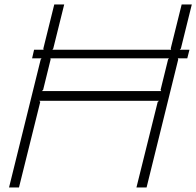

<svg xmlns="http://www.w3.org/2000/svg" viewBox="-20 -830 869 850"><path d="M165 -426.8H693.8L690.9 -432.1L724.1 -566.9L728 -571.8H203.1L204.1 -566.9L170.9 -432.1ZM818.8 -609.9 809.1 -571.8H767.1L769 -566.9L628.9 0H584L678.2 -378.9L684.1 -383.8H153.8L158.2 -378.9L64 0H20L160.2 -566.9L164.1 -571.8H122.1L130.9 -609.9H172.9L171.9 -615.2L220.2 -810.1H264.2L215.8 -615.2L211.9 -609.9H737.8L735.8 -615.2L784.2 -810.1H829.1L780.8 -615.2L775.9 -609.9Z"/></svg>

Font: Sinkin Sans 200 X Light Italic
Style: Regular
Weight: 200
Italic angle: -112°
Designer: Keith Bates
Foundry: K-Type
Version: Sinkin Sans (version 1.0)  by Keith Bates   •   © 2014   www